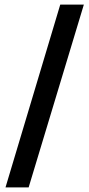

<svg xmlns="http://www.w3.org/2000/svg" viewBox="-20 -763 390 838"><path d="M4 55 243 -743H346L105 55Z"/></svg>

Font: Saira SemiCondensed SemiBold
Style: Regular
Weight: 600
Width: 4
Designer: Hector Gatti with collaboration of the Omnibus-Type team
Foundry: Omnibus-Type
Version: Version 1.101